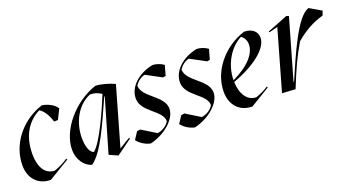

<svg xmlns="http://www.w3.org/2000/svg" viewBox="-42 -888 2377 1307"><g transform="rotate(-20 1146.0 -235.0)"><path d="M160 14 312 -78 307 -86C279 -66 243 -48 207 -36C140 -36 101 -97 101 -192C101 -326 159 -414 247 -458C279 -440 303 -396 316 -352H344L380 -424C361 -455 317 -478 275 -484C115 -432 11 -292 11 -144C11 -51 68 14 160 14Z M649 16 762 -66 757 -73 678 -25 799 -448C765 -465 701 -484 663 -484C503 -432 365 -272 365 -128C365 -60 403 -2 459 14C543 -46 616 -219 695 -395H699L587 -12ZM500 -64C472 -72 455 -119 455 -180C455 -290 509 -400 608 -441C644 -441 663 -432 690 -416C650 -317 560 -112 500 -64Z M884 14C988 -10 1084 -90 1084 -166C1084 -262 932 -300 932 -388C951 -415 974 -433 1004 -440L1116 -380L1136 -384L1156 -456C1136 -472 1101 -484 1076 -484C968 -462 892 -390 892 -308C892 -208 1038 -172 1038 -92C1023 -64 990 -42 952 -36L848 -100L824 -96L790 -44C811 -16 850 8 884 14Z M1204 14C1308 -10 1404 -90 1404 -166C1404 -262 1252 -300 1252 -388C1271 -415 1294 -433 1324 -440L1436 -380L1456 -384L1476 -456C1456 -472 1421 -484 1396 -484C1288 -462 1212 -390 1212 -308C1212 -208 1358 -172 1358 -92C1343 -64 1310 -42 1272 -36L1168 -100L1144 -96L1110 -44C1131 -16 1170 8 1204 14Z M1620 14 1762 -72 1758 -80C1737 -65 1699 -47 1667 -36C1604 -36 1563 -94 1560 -185C1718 -242 1832 -330 1832 -408C1832 -453 1796 -484 1740 -484C1582 -433 1470 -293 1470 -146C1470 -50 1528 14 1620 14ZM1560 -198C1561 -308 1622 -415 1708 -458C1730 -445 1742 -419 1742 -392C1742 -326 1680 -254 1560 -198Z M1936 4C1992 -136 2024 -203 2076 -292C2136 -344 2204 -384 2280 -404L2292 -436L2208 -485C2120 -461 2020 -224 1944 -48H1940L2064 -480L2046 -486L1989 -463L1899 -428L1902 -421L1964 -437L1840 -2Z"/></g></svg>

Font: Mazius Display Extra italic
Style: Regular
Weight: 400
Italic angle: -17°
Designer: Alberto Casagrande & Collletttivo
Foundry: Collletttivo
Version: Version 2.000;Glyphs 3.2 (3217)